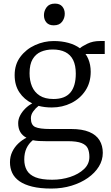

<svg xmlns="http://www.w3.org/2000/svg" viewBox="-20 -800 628 1088"><path d="M270.5 268.5Q207.5 268.5 162.8 257.5Q118 246.5 90 226.8Q62 207 49.2 179.8Q36.5 152.5 36.5 119.5Q36.5 87 49.5 60Q62.5 33 84 12.8Q105.5 -7.5 130 -19.5Q107.5 -31 95.2 -51.5Q83 -72 83 -102Q83 -124.5 94.2 -146Q105.5 -167.5 123.5 -185.2Q141.5 -203 162.5 -214Q116.5 -236.5 89.8 -276.8Q63 -317 63 -374.5Q63 -435 95.5 -478.2Q128 -521.5 179 -544.5Q230 -567.5 284.5 -567.5Q329 -567.5 367 -557.2Q405 -547 433 -526.5Q443.5 -537 474.8 -552.2Q506 -567.5 545.5 -567.5H573.5V-494H464.5Q473.5 -482 480.2 -466Q487 -450 490.5 -431.8Q494 -413.5 494 -393.5Q494 -332 464 -286.5Q434 -241 383.8 -216Q333.5 -191 273.5 -191Q253.5 -191 234.8 -193.2Q216 -195.5 198.5 -200Q181 -186.5 168 -168.2Q155 -150 155 -130Q155 -91.5 179.8 -80.2Q204.5 -69 263.5 -69H383Q446 -69 485.8 -52.2Q525.5 -35.5 544 -5Q562.5 25.5 562.5 66Q562.5 107.5 540.2 143.8Q518 180 478.2 208Q438.5 236 385.5 252.2Q332.5 268.5 270.5 268.5ZM276 218.5Q329.5 218.5 377.5 202.8Q425.5 187 456 158.2Q486.5 129.5 486.5 89Q486.5 61.5 477.8 41.5Q469 21.5 442.5 10.8Q416 0 363 0H239.5Q219 0 200.5 -1Q182 -2 166 -5.5Q142.5 13.5 130 40.5Q117.5 67.5 117.5 103.5Q117.5 139.5 132.2 165.2Q147 191 181.5 204.8Q216 218.5 276 218.5ZM283 -239Q348 -239 378.8 -275.5Q409.5 -312 409.5 -383Q409.5 -429.5 394.5 -459.8Q379.5 -490 350.2 -504.8Q321 -519.5 279 -519.5Q242 -519.5 212.2 -506.8Q182.5 -494 165 -464.8Q147.5 -435.5 147.5 -385Q147.5 -343.5 161.2 -310.5Q175 -277.5 205 -258.2Q235 -239 283 -239ZM284 -656.5Q257 -656.5 243 -672.8Q229 -689 229 -714Q229 -738.5 244.2 -759Q259.5 -779.5 291 -779.5H292Q319 -779.5 333 -763Q347 -746.5 347 -722Q347 -697 331.8 -676.8Q316.5 -656.5 285 -656.5Z"/></svg>

Font: Merriweather 24pt Light
Style: Regular
Weight: 300
Designer: Eben Sorkin
Foundry: Eben Sorkin
Version: Version 2.100